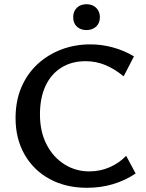

<svg xmlns="http://www.w3.org/2000/svg" viewBox="-20 -881 692 913"><path d="M394 12Q293 12 216.5 -29.5Q140 -71 97 -146Q54 -221 54 -319Q54 -401 81.5 -465.5Q109 -530 158 -575.5Q207 -621 271.5 -645.5Q336 -670 410 -670Q464 -670 517 -655.5Q570 -641 617 -613L568 -518Q524 -554 480 -572Q436 -590 387 -590Q320 -590 271 -559Q222 -528 196 -471.5Q170 -415 170 -337Q170 -255 201.5 -194Q233 -133 286.5 -99.5Q340 -66 404 -66Q457 -66 502 -86Q547 -106 580 -140L625 -56Q574 -22 516 -5Q458 12 394 12ZM391 -738Q363 -738 345.5 -754.5Q328 -771 328 -799Q328 -827 345.5 -844Q363 -861 391 -861Q419 -861 437 -844Q455 -827 455 -799Q455 -771 437 -754.5Q419 -738 391 -738Z"/></svg>

Font: Ysabeau SC SemiBold
Style: Regular
Weight: 600
Designer: Christian Thalmann (Catharsis Fonts)
Version: Version 2.001;gftools[0.9.30]; featfreeze: smcp